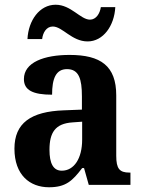

<svg xmlns="http://www.w3.org/2000/svg" viewBox="-20 -781 601 811"><path d="M350 -606C416 -606 463 -672 467 -751H406C402 -724 386 -698 360 -698C320 -698 280 -761 215 -761C147 -761 100 -695 96 -616H158C161 -643 176 -669 203 -669C244 -669 283 -606 350 -606ZM187 10C258 10 286 -17 327 -71H335L355 0H531V-52H527C485 -52 471 -68 471 -123V-378C471 -503 405 -549 274 -549C167 -549 81 -518 81 -447C81 -400 119 -381 200 -381C200 -449 216 -489 263 -489C313 -489 326 -448 326 -374V-318L250 -315C110 -310 41 -261 41 -153C41 -42 106 10 187 10ZM241 -60C205 -60 189 -91 189 -148C189 -221 213 -259 286 -264L327 -267V-191C327 -112 293 -60 241 -60Z"/></svg>

Font: Noto Serif SemiCondensed
Style: Bold
Weight: 700
Width: 4
Designer: Monotype Design Team
Foundry: Monotype Imaging Inc.
Version: Version 2.015